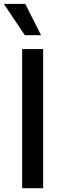

<svg xmlns="http://www.w3.org/2000/svg" viewBox="-36 -984 326 1004"><path d="M93.8 -800.1H178.6L95.9 -963.8H-16ZM189.6 -727.3H79.9V0H189.6Z"/></svg>

Font: RA Harald Medium
Style: Regular
Weight: 500
Designer: Rasmus Andersson
Foundry: rsms
Version: Version 3.000;hotconv 1.0.109;makeotfexe 2.5.65596